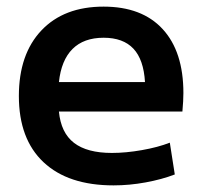

<svg xmlns="http://www.w3.org/2000/svg" viewBox="-20 -550 609 580"><path d="M37 -260Q37 -386 105 -458Q173 -530 293 -530Q409 -530 471.5 -462Q534 -394 534 -269Q534 -246 531 -213H158Q164 -149 203.5 -118.5Q243 -88 318 -88Q360 -88 408.5 -96.5Q457 -105 493 -119L508 -23Q469 -8 420 1Q371 10 323 10Q186 10 111.5 -60Q37 -130 37 -260ZM418 -302Q414 -370 383 -403Q352 -436 293 -436Q233 -436 199 -402Q165 -368 158 -302Z"/></svg>

Font: Enso SemiBold
Style: Regular
Weight: 600
Designer: Coji Morishita
Foundry: UNDERFOREST DESIGN
Version: Version 1.000